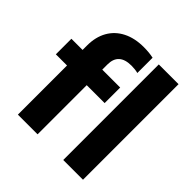

<svg xmlns="http://www.w3.org/2000/svg" viewBox="-211 -983 1148 1148"><g transform="rotate(45 363.0 -409.0)"><path d="M359 -818Q404.5 -818 440.5 -810V-681Q416 -687.5 385 -687.5Q278 -687.5 278 -590.5V-547H429.5V-415.5H278V0H111.5V-415.5H17V-547H111.5V-584.5Q111.5 -656.5 141.2 -709Q171 -761.5 226.8 -789.8Q282.5 -818 359 -818ZM495 -808H662V0H495Z"/></g></svg>

Font: Encode Sans Semi Expanded
Style: Bold
Weight: 700
Width: 6
Designer: Multiple Designers
Foundry: Impallari Type
Version: Version 2.000